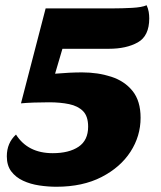

<svg xmlns="http://www.w3.org/2000/svg" viewBox="-20 -692 612 732"><path d="M195 20Q163 20 129.5 15Q96 10 68 -3Q40 -16 23 -38.5Q6 -61 6 -96Q6 -147 41 -179Q86 -108 181 -108Q243 -108 279.5 -132.5Q316 -157 316 -209Q316 -249 296.5 -268.5Q277 -288 243.5 -295Q210 -302 167 -302Q138 -302 109.5 -301Q81 -300 60 -298L154 -660H410Q445 -660 483 -662Q521 -664 539 -672Q545 -659 547 -646.5Q549 -634 549 -622Q549 -555 505.5 -530.5Q462 -506 395 -506H218L190 -411Q247 -416 293 -416Q353 -416 404 -399.5Q455 -383 485.5 -345Q516 -307 516 -243Q516 -173 477.5 -113.5Q439 -54 367 -17Q295 20 195 20Z"/></svg>

Font: Sansita Swashed ExtraBold
Style: Regular
Weight: 800
Designer: Pablo Cosgaya
Foundry: Omnibus-Type
Version: Version 1.003; ttfautohint (v1.8.3)